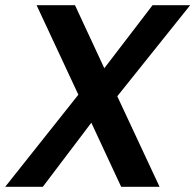

<svg xmlns="http://www.w3.org/2000/svg" viewBox="-41 -720 753 740"><path d="M-21 0 261 -355 100 -700H248L361 -457L547 -700H692L411 -349L574 0H426L311 -247L124 0Z"/></svg>

Font: DeepMind Sans
Style: Bold Italic
Weight: 700
Italic angle: -10°
Designer: Jonny Pinhorn / Modifications: Colophon Foundry
Foundry: Colophon Foundry
Version: Version 1.002; ttfautohint (v1.8.2)